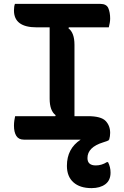

<svg xmlns="http://www.w3.org/2000/svg" viewBox="-20 -720 640 990"><path d="M543 0H540L542 2Q538 5 530 8Q522 11 512 14Q431 39 431 95Q431 133 474 133Q504 133 531 116H537Q550 141 550 170Q550 210 523 230Q496 250 452 250Q392 250 358.5 220Q325 190 325 135Q325 46 396 0H103Q76 0 64 -19.5Q52 -39 52 -72Q52 -86 54 -99Q56 -112 58 -121H265L267 -126Q236 -149 236 -211V-579H169Q52 -579 52 -666Q52 -687 57 -700H497Q529 -700 538.5 -678Q548 -656 548 -624Q548 -614 546 -602.5Q544 -591 541 -579H335L333 -574Q364 -551 364 -489V-121H433Q501 -121 524.5 -96.5Q548 -72 548 -35Q548 -18 543 0Z"/></svg>

Font: Recursive Mn Csl St SmB
Style: Regular
Weight: 600
Monospace: yes
Version: Version 1.079;hotconv 1.0.112;makeotfexe 2.5.65598; ttfautoh